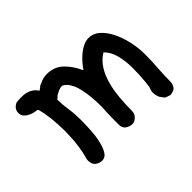

<svg xmlns="http://www.w3.org/2000/svg" viewBox="-91 -564 795 795"><g transform="rotate(-45 306.5 -166.5)"><path d="M54.7 -379.9Q58.6 -380.9 63.5 -380.9Q68.4 -380.9 75.2 -381.8H76.2H86.9Q134.8 -381.8 157.2 -346.7L161.1 -350.6Q165 -351.6 173.8 -360.4L176.8 -361.3Q204.1 -375 225.6 -375Q269.5 -375 297.9 -347.7Q326.2 -320.3 342.8 -283.2Q342.8 -282.2 344.7 -280.3L345.7 -279.3Q355.5 -293.9 368.2 -308.1Q380.9 -322.3 395 -333.5Q409.2 -344.7 424.3 -351.6Q439.5 -358.4 455.1 -358.4Q481.4 -358.4 502.9 -339.4Q524.4 -320.3 539.6 -290Q554.7 -259.8 563.5 -221.7Q572.3 -183.6 572.3 -144.5Q572.3 -105.5 569.3 -65.9Q566.4 -26.4 566.4 14.6Q561.5 38.1 548.8 43.5Q536.1 48.8 527.3 48.8L504.9 41Q501 37.1 489.3 20.5V19.5Q488.3 19.5 488.3 18.6Q488.3 17.6 487.8 17.6Q487.3 17.6 487.3 15.6L485.4 8.8Q482.4 0 482.4 -9.8Q482.4 -17.6 484.9 -24.9Q487.3 -32.2 489.3 -37.1L492.2 -61.5Q494.1 -81.1 495.1 -101.1Q496.1 -121.1 496.1 -141.6Q496.1 -180.7 487.3 -215.8Q478.5 -251 456.1 -272.5Q427.7 -254.9 410.6 -227.5Q393.6 -200.2 384.3 -166Q375 -131.8 371.6 -93.3Q368.2 -54.7 368.2 -16.6Q368.2 -1 356.4 10.7Q344.7 22.5 331.1 22.5Q317.4 22.5 303.2 13.7Q289.1 4.9 289.1 -17.6Q289.1 -41 289.6 -65.4Q290 -89.8 292 -118.2Q292 -146.5 289.6 -174.8Q287.1 -203.1 281.2 -227.5Q275.4 -252 264.6 -270Q253.9 -288.1 237.3 -295.9Q226.6 -295.9 217.3 -292Q208 -288.1 199.2 -283.2L196.3 -281.2Q185.5 -270.5 182.6 -269.5Q182.6 -240.2 187.5 -209Q192.4 -177.7 192.4 -144.5Q192.4 -120.1 190.9 -88.4Q189.5 -56.6 183.6 -27.8Q177.7 1 166.5 21Q155.3 41 134.8 41Q120.1 41 106.9 31.2Q93.8 21.5 93.8 -1Q93.8 -6.8 94.7 -9.8Q113.3 -74.2 113.3 -153.3Q113.3 -236.3 97.7 -293L94.7 -296.9Q85 -297.9 73.7 -300.8Q62.5 -303.7 52.7 -309.1Q43 -314.5 36.1 -322.8Q29.3 -331.1 29.3 -343.8Q29.3 -368.2 54.7 -379.9Z"/></g></svg>

Font: Single Day
Style: Regular
Weight: 400
Designer: DXKorea
Foundry: DXKorea
Version: Version 1.00